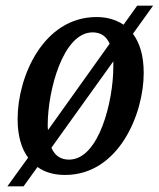

<svg xmlns="http://www.w3.org/2000/svg" viewBox="-20 -606 559 676"><path d="M6 50H63L112 -18C138 1 172 10 209 10C398 10 486 -205 486 -349C486 -410 472 -455 448 -487L519 -586H463L415 -519C388 -537 356 -546 320 -546C133 -546 42 -337 42 -187C42 -129 55 -83 79 -51ZM148 -166C148 -285 201 -492 306 -492C333 -492 354 -480 366 -452L149 -148C148 -154 148 -160 148 -166ZM223 -44C195 -44 173 -57 161 -86L379 -390C379 -384 379 -377 379 -370C379 -254 330 -44 223 -44Z"/></svg>

Font: Noto Serif Condensed Medium
Style: Italic
Weight: 500
Width: 3
Italic angle: -12°
Designer: Monotype Design Team
Foundry: Monotype Imaging Inc.
Version: Version 2.013